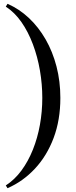

<svg xmlns="http://www.w3.org/2000/svg" viewBox="-20 -820 402 1010"><path d="M19.5 170 10.5 155.5Q57 125.5 92.8 77Q128.5 28.5 153 -32.8Q177.5 -94 190 -163.5Q202.5 -233 202.5 -305Q202.5 -377 190 -449.5Q177.5 -522 153 -587.2Q128.5 -652.5 92.8 -703.8Q57 -755 10.5 -785L19.5 -800Q80.5 -773.5 131.5 -725.8Q182.5 -678 219.8 -613.2Q257 -548.5 277.2 -470.5Q297.5 -392.5 297.5 -305Q297.5 -188.5 262 -94.2Q226.5 0 163.8 67.2Q101 134.5 19.5 170Z"/></svg>

Font: Bodoni Moda SC
Style: Regular
Weight: 400
Designer: Owen Earl
Foundry: indestructible type
Version: Version 2.005